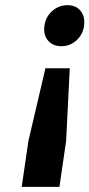

<svg xmlns="http://www.w3.org/2000/svg" viewBox="-20 -565 346 743"><path d="M64 158.2 89.8 -19 155.8 -300.8H250L235.8 -19L210 158.2ZM151.9 -464.8Q156.7 -500 182.1 -522.5Q207.5 -544.9 241.2 -544.9Q274.4 -544.9 292.2 -522.5Q310.1 -500 305.2 -464.8Q300.3 -430.7 275.6 -408.4Q251 -386.2 217.8 -386.2Q184.1 -386.2 165.5 -408.4Q147 -430.7 151.9 -464.8Z"/></svg>

Font: Trueno SemiBold
Style: Italic
Weight: 600
Designer: Julieta Ulanovsky
Foundry: Julieta Ulanovsky
Version: Version 3.001b | FøM Fix